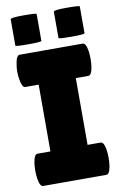

<svg xmlns="http://www.w3.org/2000/svg" viewBox="-98 -954 628 1008"><g transform="rotate(-10 216.0 -450.0)"><path d="M171 -752Q171 -746 101.5 -746Q32 -746 32 -751V-891Q32 -900 101.5 -900Q171 -900 171 -895ZM401 -752Q401 -746 331.5 -746Q262 -746 262 -751V-891Q262 -900 331.5 -900Q401 -900 401 -895ZM117 -172V-528H46Q29 -528 22 -571Q18 -592 18 -614Q18 -636 22 -657Q29 -700 46 -700H382Q399 -700 406 -657Q409 -636 409 -614Q409 -592 406 -571Q399 -528 382 -528H315V-172H385Q402 -172 409 -129Q412 -108 412 -86Q412 -64 409 -43Q402 0 385 0H48Q31 0 24 -43Q21 -64 21 -86Q21 -108 24 -129Q31 -172 48 -172Z"/></g></svg>

Font: Lilita One Rus
Style: Regular
Weight: 400
Designer: Juan Montoreano
Foundry: Juan Montoreano
Version: Version 1.002